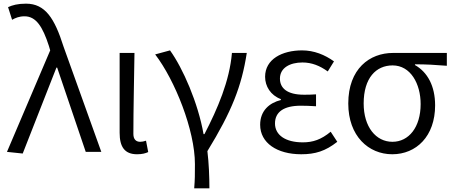

<svg xmlns="http://www.w3.org/2000/svg" viewBox="-20 -829 2472 1048"><path d="M104 9 288 -460H292L448 0H533L327 -574C278 -729 227 -809 122 -809C77 -809 48 -801 24 -790L46 -721C64 -731 84 -740 114 -740C177 -740 213 -683 247 -578L254 -554L18 0Z M728 13C756 13 774 8 789 1L777 -61C765 -57 755 -55 745 -55C723 -55 708 -68 708 -98C708 -234 712 -391 714 -540H633V-104C633 -28 660 13 728 13Z M1040 199H1123C1123 137 1120 60 1112 -4C1245 -221 1299 -358 1327 -540H1246C1233 -387 1168 -236 1096 -97H1091C1061 -268 978 -457 908 -554L827 -532C935 -391 1044 -118 1044 67C1044 125 1044 150 1040 199Z M1624 13C1701 13 1756 -4 1821 -55L1785 -110C1733 -67 1688 -52 1633 -52C1538 -52 1481 -92 1481 -155C1481 -218 1529 -252 1622 -252C1648 -252 1673 -251 1705 -249V-314C1678 -312 1659 -312 1639 -312C1547 -312 1508 -348 1508 -400C1508 -459 1563 -488 1631 -488C1682 -488 1726 -470 1769 -439L1803 -494C1753 -530 1694 -554 1629 -554C1520 -554 1427 -506 1427 -410C1427 -358 1457 -309 1513 -288V-283C1452 -268 1400 -226 1400 -148C1400 -49 1492 13 1624 13Z M2121 13C2252 13 2355 -85 2355 -254C2355 -359 2314 -435 2245 -474V-478C2306 -478 2357 -475 2419 -470V-540H2125C1998 -540 1881 -454 1881 -264C1881 -86 1992 13 2121 13ZM2122 -55C2032 -55 1965 -136 1965 -264C1965 -404 2033 -472 2123 -472C2221 -472 2276 -372 2276 -261C2276 -134 2211 -55 2122 -55Z"/></svg>

Font: Source Han Sans JP Normal
Style: Regular
Weight: 350
Designer: Ryoko NISHIZUKA 西塚涼子 (kana, bopomofo & ideographs); Paul D. Hunt (Latin, Greek & Cyrillic); Sandoll Communications 산돌커뮤니
Foundry: Adobe
Version: Version 2.002;hotconv 1.0.116;makeotfexe 2.5.65601